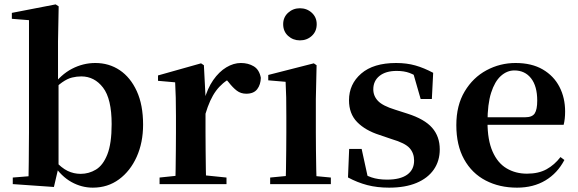

<svg xmlns="http://www.w3.org/2000/svg" viewBox="-20 -839 2632 875"><path d="M38.2 0V-29.9L110.1 -35.7Q111.1 -65.2 111.1 -100.6Q111.1 -136.1 111.6 -171.6Q112.1 -207 112.1 -234.8V-747.1L34 -753.3V-780.3L233.6 -819L247.4 -810L244.4 -650.9V-464.7L246.8 -454.7V-79.1V-77.4L225.7 13.1ZM403 16.2Q351.7 16.2 305.6 -9.5Q259.4 -35.1 223.3 -89.4H212.3L230.6 -106.4Q260.2 -73.6 288.3 -60.1Q316.3 -46.7 347.6 -46.7Q385.1 -46.7 417.3 -66.2Q449.6 -85.7 469.2 -135.2Q488.8 -184.8 488.8 -273.3Q488.8 -388.7 449.6 -439.7Q410.4 -490.8 350.4 -490.8Q329.8 -490.8 308.6 -485.7Q287.4 -480.6 263.7 -464.1Q239.9 -447.6 209.1 -413.5L196.2 -442.5H215.7Q257.4 -499.3 308.1 -525.6Q358.9 -551.9 414.4 -551.9Q476.9 -551.9 525.8 -519.1Q574.7 -486.2 603.4 -423.5Q632.1 -360.9 632.1 -270.9Q632.1 -189.2 602.9 -124.3Q573.7 -59.4 522.3 -21.6Q470.9 16.2 403 16.2Z M707.2 0V-29.9L815.3 -41.2H901.8L1012.2 -29.9V0ZM778.2 0Q779.9 -25.5 780.4 -67.4Q780.9 -109.4 781.4 -154.8Q781.9 -200.3 781.9 -234.8V-310.2Q781.9 -360.7 781 -394.1Q780.2 -427.5 778.2 -463.8L700.1 -470.7V-495.2L896.2 -550.4L909.2 -541.7L916.6 -398.7V-397.7V-234.8Q916.6 -200.3 917.1 -154.8Q917.6 -109.4 918.1 -67.4Q918.6 -25.5 919.6 0ZM916.4 -320.2 883.3 -380.9H910.4Q925 -435.6 951.6 -473.9Q978.3 -512.2 1011.4 -532.1Q1044.5 -551.9 1077.6 -551.9Q1111.2 -551.9 1136.4 -536.8Q1161.7 -521.7 1168.7 -484.5Q1167.9 -453.2 1152.2 -432.6Q1136.4 -411.9 1102.2 -411.9Q1077.5 -411.9 1059.2 -425.8Q1041 -439.6 1021.8 -464.4L998.8 -490.9L1035.4 -485.1Q992.5 -463.1 964.2 -424.7Q935.9 -386.2 916.4 -320.2Z M1211.2 0V-29.9L1317.8 -40.2H1379.8L1487.8 -29.9V0ZM1281.6 0Q1282.6 -25.5 1283.3 -67.4Q1283.9 -109.4 1284.4 -154.8Q1284.9 -200.3 1284.9 -234.8V-308Q1284.9 -358.3 1284.3 -394.3Q1283.6 -430.4 1281.6 -466.2L1202.5 -472.9V-497.4L1410.1 -550.4L1422.8 -541.7L1419.4 -387.9V-234.8Q1419.4 -200.3 1419.9 -154.8Q1420.4 -109.4 1421.2 -67.4Q1422.1 -25.5 1423.1 0ZM1346.8 -655Q1315.6 -655 1293 -675.4Q1270.5 -695.9 1270.5 -728.8Q1270.5 -760.3 1293 -780.9Q1315.6 -801.4 1346.8 -801.4Q1378.5 -801.4 1400.9 -780.9Q1423.3 -760.3 1423.3 -728.8Q1423.3 -695.9 1400.9 -675.4Q1378.5 -655 1346.8 -655Z M1753.3 16.2Q1698.6 16.2 1653.7 4.5Q1608.8 -7.2 1565.9 -30.3L1571.2 -160.4H1628.1L1658.6 -20.6L1610.6 -26V-62Q1642.7 -41.1 1672.9 -30.7Q1703.2 -20.4 1743.8 -20.4Q1804.1 -20.4 1835.7 -43Q1867.2 -65.7 1867.2 -107.2Q1867.2 -140.9 1846.7 -164Q1826.1 -187.1 1765.5 -204.9L1709.7 -223.9Q1644.9 -244.5 1607.7 -282.6Q1570.5 -320.7 1570.5 -382Q1570.5 -455.6 1626.2 -503.8Q1681.9 -551.9 1785.2 -551.9Q1833.5 -551.9 1872.9 -540.7Q1912.2 -529.5 1954.1 -507.2L1948.1 -387.7H1897.1L1858.6 -521.5L1901 -507.8V-477Q1870.7 -497.5 1846.1 -506.7Q1821.5 -515.8 1787.8 -515.8Q1738 -515.8 1709.6 -493.1Q1681.2 -470.4 1681.2 -431.8Q1681.2 -401.6 1702.6 -379.1Q1723.9 -356.6 1780.8 -339.1L1836.9 -321.1Q1914.8 -296.3 1949.4 -256.6Q1984.1 -217 1984.1 -158.3Q1984.1 -105.4 1956.8 -66.1Q1929.4 -26.7 1878 -5.3Q1826.6 16.2 1753.3 16.2Z M2336.2 16.2Q2255.8 16.2 2193.2 -16.5Q2130.6 -49.1 2095.1 -113Q2059.6 -176.9 2059.6 -268.8Q2059.6 -358.8 2097.6 -422.2Q2135.5 -485.7 2197.2 -518.8Q2258.9 -551.9 2329.4 -551.9Q2403.1 -551.9 2453.5 -522.5Q2503.8 -493.1 2529.6 -443.2Q2555.4 -393.3 2555.4 -330.9Q2555.4 -296.1 2548.7 -270.2H2118.1V-304.6H2373.4Q2405.5 -304.6 2416.9 -322.2Q2428.3 -339.8 2428.3 -380.4Q2428.3 -446.3 2400.2 -482.2Q2372.1 -518 2324.1 -518Q2290.7 -518 2262.6 -492.9Q2234.6 -467.8 2218.1 -416Q2201.7 -364.1 2201.7 -282.7Q2201.7 -200.5 2224.9 -148.2Q2248 -95.8 2288.8 -71.7Q2329.5 -47.5 2381.4 -47.5Q2434.4 -47.5 2470.9 -67.7Q2507.3 -87.9 2534.2 -123.2L2552.1 -109.9Q2520.6 -49.8 2465.7 -16.8Q2410.7 16.2 2336.2 16.2Z"/></svg>

Font: Noto Serif HK
Style: Regular
Weight: 200
Designer: Ryoko NISHIZUKA 西塚涼子 (kana & ideographs); Frank Grießhammer (Latin, Greek & Cyrillic); Wenlong ZHANG 张文龙 (bopomofo); San
Foundry: Adobe
Version: Version 2.001;hotconv 1.1.0;makeotfexe 2.6.0